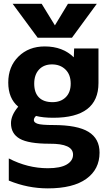

<svg xmlns="http://www.w3.org/2000/svg" viewBox="-20 -784 578 1033"><path d="M164.1 -334Q164.1 -285.2 189.5 -259.8Q214.8 -234.4 262.7 -234.4Q306.6 -234.4 333.5 -260.7Q360.4 -287.1 360.4 -334Q360.4 -382.8 332 -410.2Q303.7 -437.5 259.8 -437.5Q215.8 -437.5 189.9 -409.7Q164.1 -381.8 164.1 -334ZM515.6 37.1Q515.6 127 444.3 178.2Q373 229.5 237.3 229.5Q128.9 229.5 27.3 187.5V68.4Q128.9 121.1 237.3 121.1Q304.7 121.1 338.9 101.1Q373 81.1 373 47.9Q373 -11.7 247.1 -10.7Q133.8 -10.7 86.4 -37.6Q39.1 -64.5 39.1 -121.1Q39.1 -164.1 78.1 -210Q24.4 -254.9 24.4 -339.8Q24.4 -425.8 79.6 -480Q134.8 -534.2 220.7 -534.2Q317.4 -534.2 377 -475.6L378.9 -523.4H509.8V-336.9Q509.8 -150.4 266.6 -150.4Q211.9 -150.4 173.8 -160.2Q162.1 -149.4 162.1 -137.7Q162.1 -125 182.1 -118.2Q202.1 -111.3 266.6 -111.3Q396.5 -111.3 456.1 -74.7Q515.6 -38.1 515.6 37.1ZM275.4 -647.5 345.7 -763.7H501L367.2 -581.1H182.6L47.9 -763.7H204.1Z"/></svg>

Font: Gen Shin Gothic Bold
Style: Bold
Weight: 700
Designer: [Source Han Sans]
Ryoko NISHIZUKA  (kana & ideographs); Paul D. Hunt (Latin, Greek & Cyrillic); Wenlong ZHANG  (bopomofo
Version: Version 1.002.20150607